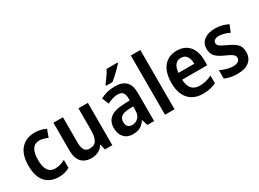

<svg xmlns="http://www.w3.org/2000/svg" viewBox="-33 -1444 2878 2133"><g transform="rotate(-30 1406.0 -378.0)"><path d="M280 10Q172 10 109 -57.5Q46 -125 46 -268Q46 -410 111.5 -481.5Q177 -553 287 -553Q329 -553 365.5 -544Q402 -535 430 -520L395 -424Q369 -436 342 -443.5Q315 -451 289 -451Q170 -451 170 -269Q170 -180 200.5 -136Q231 -92 288 -92Q324 -92 357 -102Q390 -112 419 -128V-26Q391 -9 357 0.5Q323 10 280 10Z M967 -543V0H872L856 -70H850Q826 -29 786.5 -9.5Q747 10 699 10Q615 10 570 -39.5Q525 -89 525 -188V-543H647V-216Q647 -92 730 -92Q797 -92 821.5 -138Q846 -184 846 -272V-543Z M1317 -552Q1503 -552 1503 -364V0H1416L1394 -74H1390Q1360 -31 1324 -10.5Q1288 10 1228 10Q1158 10 1117 -34.5Q1076 -79 1076 -157Q1076 -323 1301 -331L1383 -334V-359Q1383 -413 1361.5 -436Q1340 -459 1299 -459Q1266 -459 1231.5 -448Q1197 -437 1163 -420L1128 -506Q1166 -527 1214 -539.5Q1262 -552 1317 -552ZM1326 -255Q1257 -252 1228.5 -228Q1200 -204 1200 -161Q1200 -121 1219.5 -102Q1239 -83 1272 -83Q1319 -83 1351 -115.5Q1383 -148 1383 -209V-257ZM1476 -756Q1460 -737 1432 -709Q1404 -681 1373.5 -653Q1343 -625 1319 -606H1237V-619Q1262 -651 1290 -691.5Q1318 -732 1336 -766H1476Z M1765 0H1643V-760H1765Z M2109 -552Q2211 -552 2267.5 -486.5Q2324 -421 2324 -307V-242H2003Q2005 -166 2039.5 -126Q2074 -86 2140 -86Q2184 -86 2221 -95.5Q2258 -105 2298 -125V-27Q2261 -8 2221 1Q2181 10 2127 10Q2012 10 1946.5 -62Q1881 -134 1881 -268Q1881 -406 1942 -479Q2003 -552 2109 -552ZM2110 -460Q2065 -460 2037.5 -427Q2010 -394 2005 -328H2208Q2208 -386 2184 -423Q2160 -460 2110 -460Z M2774 -155Q2774 -77 2722 -33.5Q2670 10 2573 10Q2522 10 2482.5 2Q2443 -6 2409 -22V-131Q2443 -112 2486.5 -99.5Q2530 -87 2568 -87Q2614 -87 2635.5 -103Q2657 -119 2657 -147Q2657 -164 2647.5 -177.5Q2638 -191 2614 -205Q2590 -219 2546 -238Q2480 -267 2444 -302.5Q2408 -338 2408 -403Q2408 -474 2461 -513.5Q2514 -553 2601 -553Q2647 -553 2687.5 -542.5Q2728 -532 2767 -513L2731 -424Q2699 -439 2665 -449.5Q2631 -460 2601 -460Q2564 -460 2544 -446.5Q2524 -433 2524 -409Q2524 -392 2534 -379.5Q2544 -367 2568 -354Q2592 -341 2635 -321Q2701 -292 2737.5 -256.5Q2774 -221 2774 -155Z"/></g></svg>

Font: Noto Sans Khmer UI SemiCondensed SemiBold
Style: Regular
Weight: 600
Width: 4
Designer: Danh Hong and the Monotype Design Team
Foundry: Monotype Imaging Inc.
Version: Version 2.002; ttfautohint (v1.8.4.7-5d5b)